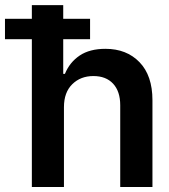

<svg xmlns="http://www.w3.org/2000/svg" viewBox="-80 -748 677 768"><path d="M175.8 -319.3V0H47.4V-727.5H172.9V-452.6H179.7Q198.7 -499 238.8 -525.9Q278.8 -552.7 341.8 -552.7Q426.3 -552.7 478 -499.3Q529.8 -445.8 529.8 -347.2V0H400.9V-327.1Q400.9 -382.3 372.6 -413.1Q344.2 -443.8 293.5 -443.8Q242.2 -443.8 209 -411.1Q175.8 -378.4 175.8 -319.3ZM-60.1 -591.3V-672.9H280.3V-591.3Z"/></svg>

Font: Inter Tight SemiBold
Style: Regular
Weight: 600
Designer: Rasmus Andersson
Foundry: rsms
Version: Version 3.004; ttfautohint (v1.8.4.7-5d5b)